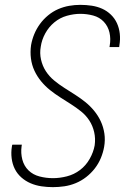

<svg xmlns="http://www.w3.org/2000/svg" viewBox="-20 -763 540 791"><path d="M198 8Q174 8 150.5 4.5Q127 1 106 -8Q85 -17 68 -32Q51 -47 41 -67Q31 -87 28 -111Q25 -135 29 -159Q29 -161 29.5 -163Q30 -165 31 -167H70Q70 -165 69.5 -163.5Q69 -162 69 -161Q65 -132 72 -105.5Q79 -79 97.5 -61Q116 -43 143 -36Q170 -29 198 -29Q226 -29 255.5 -36.5Q285 -44 309.5 -62.5Q334 -81 349.5 -108.5Q365 -136 370 -164Q374 -192 368 -218.5Q362 -245 348 -266.5Q334 -288 314 -304Q294 -320 272 -334Q250 -348 228 -362Q206 -376 186 -392Q166 -408 149.5 -428Q133 -448 122 -471.5Q111 -495 107.5 -522Q104 -549 108 -577Q112 -600 121 -622Q130 -644 144.5 -664Q159 -684 178.5 -700Q198 -716 220 -725.5Q242 -735 265 -739Q288 -743 311 -743Q335 -743 358 -739.5Q381 -736 401 -727Q421 -718 437 -702.5Q453 -687 462 -667Q471 -647 473.5 -624Q476 -601 472 -577Q472 -575 471.5 -573Q471 -571 471 -569H431Q431 -570 431.5 -572Q432 -574 432 -575Q437 -603 431 -629Q425 -655 407.5 -673.5Q390 -692 364 -699Q338 -706 311 -706Q284 -706 255.5 -698Q227 -690 204 -671Q181 -652 166.5 -625.5Q152 -599 148 -571Q143 -544 149 -517.5Q155 -491 169 -469.5Q183 -448 203 -431.5Q223 -415 245 -401Q267 -387 289 -373Q311 -359 331 -343Q351 -327 367.5 -307Q384 -287 395 -263.5Q406 -240 410 -213Q414 -186 409 -158Q405 -135 395.5 -112Q386 -89 370.5 -69Q355 -49 335 -33.5Q315 -18 292 -8.5Q269 1 245 4.5Q221 8 198 8Z"/></svg>

Font: Iosevka SS04 XLt Obl
Style: Regular
Weight: 200
Italic angle: -9°
Monospace: yes
Designer: Belleve Invis
Foundry: Belleve Invis
Version: Version 19.0.0; ttfautohint (v1.8.4)